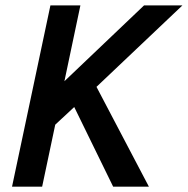

<svg xmlns="http://www.w3.org/2000/svg" viewBox="-20 -696 700 716"><path d="M401.9 0 256.8 -296.9 186 -231 137.2 0H24.9L168 -675.8H279.8L220.2 -393.1L517.1 -675.8H660.2L339.8 -372.1L535.2 0Z"/></svg>

Font: Clear Sans Medium
Style: Italic
Weight: 500
Italic angle: -12°
Foundry: Intel Corporation
Version: Version 1.00